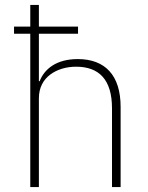

<svg xmlns="http://www.w3.org/2000/svg" viewBox="-20 -760 602 780"><path d="M103 0V-623H37V-652H103V-740H138V-652H297V-623H138V-430H141C160 -479 208 -520 296 -520C408 -520 470 -453 470 -326V0H435V-320C435 -437 382 -489 289 -489C249 -489 212 -478 184 -457C156 -436 138 -404 138 -361V0Z"/></svg>

Font: Plexus Sans ExtraLight
Style: Regular
Weight: 250
Version: Version 2.001;PS 002.001;hotconv 1.0.70;makeotf.lib2.5.58329